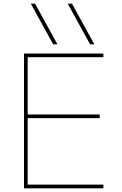

<svg xmlns="http://www.w3.org/2000/svg" viewBox="-20 -1020 663 1040"><path d="M268 -780 147 -1000H170L291 -780ZM468 -780 347 -1000H370L491 -780ZM110 0V-730H540V-710H130V-400H520V-380H130V-20H540V0Z"/></svg>

Font: M PLUS 1 Thin
Style: Regular
Weight: 100
Designer: Coji Morishita
Foundry: UNDERFOREST DESIGN
Version: Version 1.001